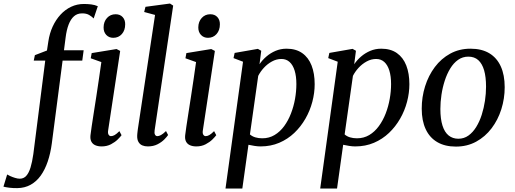

<svg xmlns="http://www.w3.org/2000/svg" viewBox="-137 -838 2980 1112"><path d="M143 -598Q150 -645 168.2 -684.5Q186.5 -724 213.5 -753.2Q240.5 -782.5 275 -798.8Q309.5 -815 348.5 -815Q370 -815 390.8 -812.5Q411.5 -810 429.5 -802L405.5 -731Q396.5 -741 379.8 -751Q363 -761 338 -760.5Q310.5 -760.5 291.5 -743.8Q272.5 -727 260.5 -695.8Q248.5 -664.5 243 -620.5L233.5 -547H347.5L339.5 -487H225.5L163 -6.5Q155.5 50 139.5 97.2Q123.5 144.5 99 178.8Q74.5 213 40.5 232Q6.5 251 -36.5 251.5Q-60.5 252 -82.5 249.2Q-104.5 246.5 -117 243L-95.5 172.5Q-91.5 175.5 -78.5 181.5Q-65.5 187.5 -50 192.2Q-34.5 197 -22.5 197Q0 197 15 180.5Q30 164 39.8 132.2Q49.5 100.5 56 54.5L125 -487H58.5L65 -518.5L135 -545.5ZM451.5 10Q430.5 10 415 3.2Q399.5 -3.5 392 -18Q384.5 -32.5 387 -55Q389 -72.5 394 -106.2Q399 -140 406 -184.5Q413 -229 420.8 -279.2Q428.5 -329.5 436 -380.8Q443.5 -432 450 -478.5L388.5 -500.5L394 -530.5L538 -554L559 -543L489.5 -84Q486.5 -66 492 -57.8Q497.5 -49.5 505.5 -49.5Q516 -49.5 527 -55.8Q538 -62 554.5 -78.5L567 -55Q560.5 -46 545 -30.5Q529.5 -15 505.8 -2.5Q482 10 451.5 10ZM519 -619Q494 -619 478.2 -636Q462.5 -653 463 -680Q463.5 -713 483 -734.2Q502.5 -755.5 532.5 -755.5Q558.5 -755.5 573.5 -739Q588.5 -722.5 588 -697Q588 -662.5 568.8 -640.8Q549.5 -619 519 -619Z M758.5 -83Q756 -66.5 760.8 -58Q765.5 -49.5 774.5 -49.5Q783.5 -49.5 795.2 -55.8Q807 -62 824.5 -79L836.5 -56Q830 -46 814.5 -30.2Q799 -14.5 775 -2.2Q751 10 719 10Q701 10 687 4Q673 -2 665 -15.8Q657 -29.5 657.5 -51.5Q657.5 -56 658.2 -63Q659 -70 659.8 -77.5Q660.5 -85 661.5 -91L761 -751.5L698 -768.5L705.5 -798.5L847.5 -817.5L866 -805.5Z M1000 10Q979 10 963.5 3.2Q948 -3.5 940.5 -18Q933 -32.5 935.5 -55Q937.5 -72.5 942.5 -106.2Q947.5 -140 954.5 -184.5Q961.5 -229 969.2 -279.2Q977 -329.5 984.5 -380.8Q992 -432 998.5 -478.5L937 -500.5L942.5 -530.5L1086.5 -554L1107.5 -543L1038 -84Q1035 -66 1040.5 -57.8Q1046 -49.5 1054 -49.5Q1064.5 -49.5 1075.5 -55.8Q1086.5 -62 1103 -78.5L1115.5 -55Q1109 -46 1093.5 -30.5Q1078 -15 1054.2 -2.5Q1030.5 10 1000 10ZM1067.5 -619Q1042.5 -619 1026.8 -636Q1011 -653 1011.5 -680Q1012 -713 1031.5 -734.2Q1051 -755.5 1081 -755.5Q1107 -755.5 1122 -739Q1137 -722.5 1136.5 -697Q1136.5 -662.5 1117.2 -640.8Q1098 -619 1067.5 -619Z M1169 254 1270.5 -480.5 1215.5 -501.5 1222 -531.5 1356.5 -555 1376 -544 1366 -466Q1382 -490 1405.8 -510.5Q1429.5 -531 1459 -543.5Q1488.5 -556 1522.5 -556Q1577 -556 1613.2 -530.5Q1649.5 -505 1667.5 -458.8Q1685.5 -412.5 1685.5 -350.5Q1685.5 -300 1672 -248.5Q1658.5 -197 1632 -150.8Q1605.5 -104.5 1567.5 -68.2Q1529.5 -32 1480.2 -11Q1431 10 1372 10Q1355 10 1336.8 7Q1318.5 4 1302 0.5L1266.5 254ZM1310.5 -59.5Q1323.5 -48 1341.8 -42.5Q1360 -37 1382 -37Q1421.5 -37 1453.2 -56Q1485 -75 1508.8 -107.5Q1532.5 -140 1548.2 -180.8Q1564 -221.5 1571.8 -265.5Q1579.5 -309.5 1579.5 -351Q1579.5 -396.5 1569.5 -429Q1559.5 -461.5 1540.2 -479Q1521 -496.5 1493 -496.5Q1464.5 -496.5 1438 -482Q1411.5 -467.5 1391 -445Q1370.5 -422.5 1358.5 -398.5Z M1717.5 254 1819 -480.5 1764 -501.5 1770.5 -531.5 1905 -555 1924.5 -544 1914.5 -466Q1930.5 -490 1954.2 -510.5Q1978 -531 2007.5 -543.5Q2037 -556 2071 -556Q2125.5 -556 2161.8 -530.5Q2198 -505 2216 -458.8Q2234 -412.5 2234 -350.5Q2234 -300 2220.5 -248.5Q2207 -197 2180.5 -150.8Q2154 -104.5 2116 -68.2Q2078 -32 2028.8 -11Q1979.5 10 1920.5 10Q1903.5 10 1885.2 7Q1867 4 1850.5 0.5L1815 254ZM1859 -59.5Q1872 -48 1890.2 -42.5Q1908.5 -37 1930.5 -37Q1970 -37 2001.8 -56Q2033.5 -75 2057.2 -107.5Q2081 -140 2096.8 -180.8Q2112.5 -221.5 2120.2 -265.5Q2128 -309.5 2128 -351Q2128 -396.5 2118 -429Q2108 -461.5 2088.8 -479Q2069.5 -496.5 2041.5 -496.5Q2013 -496.5 1986.5 -482Q1960 -467.5 1939.5 -445Q1919 -422.5 1907 -398.5Z M2588 -556Q2652.5 -556 2696.5 -529.8Q2740.5 -503.5 2763.2 -453.8Q2786 -404 2786 -333Q2786 -267 2766.5 -205.2Q2747 -143.5 2710 -94.8Q2673 -46 2620.8 -17.5Q2568.5 11 2503.5 11Q2440 11 2395.8 -14.8Q2351.5 -40.5 2328.5 -89.8Q2305.5 -139 2305.5 -208.5Q2305.5 -276 2325 -338.2Q2344.5 -400.5 2381.5 -449.8Q2418.5 -499 2470.8 -527.5Q2523 -556 2588 -556ZM2575.5 -510Q2542.5 -510 2516.2 -491.5Q2490 -473 2470.8 -441.5Q2451.5 -410 2438.8 -370.5Q2426 -331 2419.8 -289Q2413.5 -247 2413.5 -207Q2413.5 -149 2425.8 -110.5Q2438 -72 2461.5 -53.2Q2485 -34.5 2517.5 -34.5Q2550.5 -34.5 2576.2 -53Q2602 -71.5 2621.2 -102.8Q2640.5 -134 2653 -173.2Q2665.5 -212.5 2671.8 -254.5Q2678 -296.5 2678 -336Q2678 -392.5 2666.8 -431Q2655.5 -469.5 2633 -489.8Q2610.5 -510 2575.5 -510Z"/></svg>

Font: Merriweather 48pt
Style: Italic
Weight: 400
Italic angle: -7.8°
Version: Version 2.101